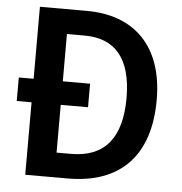

<svg xmlns="http://www.w3.org/2000/svg" viewBox="-52 -763 770 813"><g transform="rotate(5 333.5 -357.0)"><path d="M284 -714H85V-408H22V-308H85V0H266C487 0 612 -125 612 -364C612 -593 486 -714 284 -714ZM285 -609C412 -609 484 -531 484 -361C484 -191 413 -105 271 -105H209V-308H325V-408H209V-609Z"/></g></svg>

Font: Noto Sans Gurmukhi SemiCondensed SemiBold
Style: Regular
Weight: 600
Width: 4
Designer: Jelle Bosma - Monotype Design Team
Foundry: Monotype Imaging Inc.
Version: Version 2.004